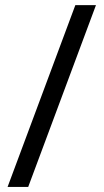

<svg xmlns="http://www.w3.org/2000/svg" viewBox="-20 -734 407 754"><path d="M356.9 -713.9 90.8 0H9.8L275.9 -713.9Z"/></svg>

Font: f02698313
Style: Regular
Weight: 400
Foundry: Ascender Corporation
Version: Version 1.10